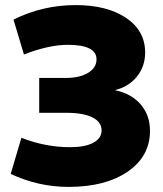

<svg xmlns="http://www.w3.org/2000/svg" viewBox="-20 -724 640 754"><path d="M249 10Q131 10 22 -41L64 -183Q158 -146 255 -146Q314 -146 346.5 -163.5Q379 -181 379 -212Q379 -245 343 -263Q307 -281 241 -281H134V-418H239Q293 -418 326 -438Q359 -458 359 -491Q359 -548 246 -548Q172 -548 74 -510L33 -647Q147 -704 277 -704Q401 -704 475.5 -653.5Q550 -603 550 -518Q550 -463 517.5 -423Q485 -383 431 -370Q495 -357 532 -314.5Q569 -272 569 -210Q569 -110 481.5 -50Q394 10 249 10Z"/></svg>

Font: Cantarell Extra Bold
Style: Regular
Weight: 800
Designer: Dave Crossland, Nikolaus Waxweiler, Florian Fecher, Jacques Le Bailly, Eben Sorkin, Alexei Vanyashin, Alexios Zavras, Em
Version: Version 0.303